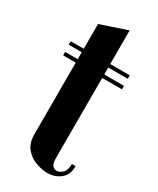

<svg xmlns="http://www.w3.org/2000/svg" viewBox="-172 -705 630 766"><g transform="rotate(30 142.5 -321.5)"><path d="M65 -609 187 -650V-61Q187 -39 194.5 -29Q202 -19 215 -19Q227 -19 240.5 -31.5Q254 -44 254 -73H271Q271 -32 245.5 -12.5Q220 7 187 7Q165 7 136.5 -2Q108 -11 86.5 -35Q65 -59 65 -102ZM187 -479V-495H277V-479ZM5 -479V-495H65V-479ZM278 -447V-431H7V-447Z"/></g></svg>

Font: Emberly Black
Style: Regular
Weight: 900
Designer: Rajesh Rajput
Foundry: Rajesh Rajput
Version: Version 1.000